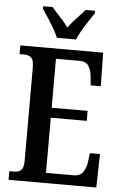

<svg xmlns="http://www.w3.org/2000/svg" viewBox="-61 -974 643 1016"><g transform="rotate(5 260.5 -465.5)"><path d="M24 0V-46H51Q74 -46 87 -58.5Q100 -71 100 -108V-601Q100 -645 85 -656.5Q70 -668 49 -668H24V-714H464L467 -536H413L409 -580Q407 -614 392.5 -637Q378 -660 344 -660H218V-400H409V-347H218V-54H365Q400 -54 415.5 -77.5Q431 -101 435 -134L440 -178H494L490 0ZM213 -771Q204 -794 188.5 -820.5Q173 -847 156 -873Q139 -899 126 -918V-931H177Q195 -909 220 -882.5Q245 -856 264 -830Q282 -856 307.5 -882.5Q333 -909 352 -931H402V-918Q390 -899 372.5 -873Q355 -847 339.5 -820.5Q324 -794 315 -771Z"/></g></svg>

Font: Noto Serif Bengali ExtraCondensed SemiBold
Style: Regular
Weight: 600
Width: 2
Designer: Juan Bruce, Universal Thirst, Indian Type Foundry and the Monotype Design Team.
Foundry: Monotype Imaging Inc.
Version: Version 2.003; ttfautohint (v1.8.4.7-5d5b)